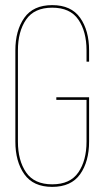

<svg xmlns="http://www.w3.org/2000/svg" viewBox="-20 -725 408 750"><path d="M328 -528V-484H318V-528Q318 -602 286 -648.5Q254 -695 184 -695Q114 -695 82 -648.5Q50 -602 50 -528V-172Q50 -98 82 -51.5Q114 -5 184 -5Q254 -5 286 -51.5Q318 -98 318 -172V-335H200V-345H328V-172Q328 -94 293 -44.5Q258 5 184 5Q110 5 75 -44.5Q40 -94 40 -172V-528Q40 -606 75 -655.5Q110 -705 184 -705Q258 -705 293 -655.5Q328 -606 328 -528Z"/></svg>

Font: Bebas Neue Thin
Style: Regular
Weight: 200
Designer: Ryoichi Tsunekawa
Foundry: Ryoichi Tsunekawa
Version: Version 1.003;PS 001.003;hotconv 1.0.70;makeotf.lib2.5.58329